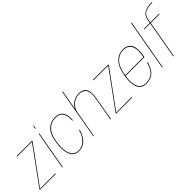

<svg xmlns="http://www.w3.org/2000/svg" viewBox="129 -1800 2816 2816"><g transform="rotate(-45 1537.0 -392.0)"><path d="M-18 0H311.5L313.5 -11H-4.5V-12L408 -577L410.5 -592H93.5L91.5 -581H397.5L-15.5 -14Z M445.5 0H456.5L561 -593H550ZM575 -733 565.5 -681.5H576.5L586 -733Z M791.5 4Q886 4 944.8 -66.2Q1003.5 -136.5 1016.5 -211H1005Q992.5 -141.5 935.8 -74.2Q879 -7 792 -7Q707 -7 671.5 -79.5Q636 -152 648 -276.5Q663 -443 728.2 -514.8Q793.5 -586.5 892 -586.5Q979 -586.5 1011.8 -525.5Q1044.5 -464.5 1035 -381.5H1046.5Q1057 -469.5 1021.8 -533.5Q986.5 -597.5 892 -597.5Q787 -597.5 719.2 -523Q651.5 -448.5 636.5 -276.5Q624.5 -146 662 -71Q699.5 4 791.5 4Z M1091 0H1102L1241 -785H1230ZM1442.5 0H1453.5L1518.5 -369Q1538.5 -483.5 1504.8 -541.2Q1471 -599 1383.5 -599Q1303 -599 1244 -550.2Q1185 -501.5 1173.5 -436.5L1175 -413.5Q1187.5 -486 1246.5 -537Q1305.5 -588 1382.5 -588Q1462 -588 1494.8 -534Q1527.5 -480 1508 -371Z M1563 0H1892.5L1894.5 -11H1576.5V-12L1989 -577L1991.5 -592H1674.5L1672.5 -581H1978.5L1565.5 -14Z M2190 4 2192 -7Q2100.5 -7 2065.8 -82.8Q2031 -158.5 2053.5 -299Q2078.5 -454 2143.8 -520.2Q2209 -586.5 2295 -586.5Q2383.5 -586.5 2421.8 -520.8Q2460 -455 2432 -299L2438 -304.5H2049.5L2047.5 -293H2443Q2444 -298 2444.5 -301.5Q2472.5 -461 2432.8 -529.2Q2393 -597.5 2297 -597.5Q2204 -597.5 2136 -528Q2068 -458.5 2042 -299Q2019 -153.5 2055.5 -74.8Q2092 4 2190 4ZM2192 -7 2190 4Q2247 4 2295.8 -18.5Q2344.5 -41 2376.5 -92.8Q2408.5 -144.5 2425 -209H2413.5Q2398 -149.5 2367.2 -99Q2336.5 -48.5 2290 -27.8Q2243.5 -7 2192 -7Z M2518 0H2529L2668 -785H2657Z M2748.5 0H2759.5L2862 -581H3043.5L3045.5 -592H2863.5L2874 -649.5Q2887.5 -726.5 2946 -751.8Q3004.5 -777 3076.5 -777H3090.5L3092 -788H3079Q3002 -788 2939.5 -758.8Q2877 -729.5 2863 -650.5L2853 -592H2732L2730 -581H2851Z"/></g></svg>

Font: Anybody UltraCondensed Thin Thin
Style: Italic
Weight: 250
Italic angle: -10°
Version: Version 1.111